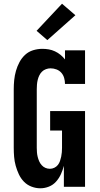

<svg xmlns="http://www.w3.org/2000/svg" viewBox="-20 -1006 540 1034"><path d="M197 8Q173 8 149.5 -1Q126 -10 109 -27.5Q92 -45 81.5 -67.5Q71 -90 64.5 -113.5Q58 -137 56 -161.5Q54 -186 54 -210V-525Q54 -550 56.5 -575Q59 -600 66 -624.5Q73 -649 85 -671.5Q97 -694 115.5 -711Q134 -728 158.5 -735.5Q183 -743 208 -743Q226 -743 243 -740Q260 -737 276 -729.5Q292 -722 305.5 -711Q319 -700 330 -686V-735H438V-554H330Q330 -570 325.5 -586Q321 -602 310.5 -614Q300 -626 284.5 -632Q269 -638 252 -638Q240 -638 227.5 -633.5Q215 -629 206 -620Q197 -611 191.5 -599.5Q186 -588 183 -575.5Q180 -563 179 -550Q178 -537 178 -525V-210Q178 -198 179 -185.5Q180 -173 183 -161Q186 -149 191 -137.5Q196 -126 204.5 -116.5Q213 -107 224.5 -102Q236 -97 249 -97Q261 -97 272.5 -102.5Q284 -108 291.5 -117.5Q299 -127 303 -138.5Q307 -150 309.5 -162Q312 -174 313 -186Q314 -198 314 -210V-303H250V-408H438V0H324V-113Q318 -90 308 -68Q298 -46 282 -28Q266 -10 243.5 -1Q221 8 197 8ZM235 -790 177 -840 314 -986 386 -924Z"/></svg>

Font: Iosevka Slab Extrabold
Style: Regular
Weight: 800
Monospace: yes
Designer: Belleve Invis
Foundry: Belleve Invis
Version: Version 11.1.1; ttfautohint (v1.8.3)